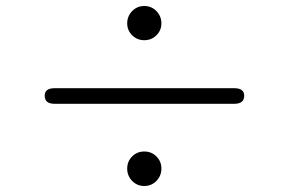

<svg xmlns="http://www.w3.org/2000/svg" viewBox="-20 -676 962 640"><path d="M162 -330Q129 -330 129 -357Q129 -382 162 -382H761Q794 -382 794 -357Q794 -330 761 -330ZM461 -56Q437 -56 420.5 -73Q404 -90 404 -114Q404 -138 420.5 -154.5Q437 -171 461 -171Q485 -171 501.5 -154.5Q518 -138 518 -114Q518 -90 501.5 -73Q485 -56 461 -56ZM461 -542Q437 -542 420.5 -558.5Q404 -575 404 -598Q404 -622 420.5 -639Q437 -656 461 -656Q485 -656 501.5 -639Q518 -622 518 -598Q518 -575 501.5 -558.5Q485 -542 461 -542Z"/></svg>

Font: Zen Maru Gothic
Style: Regular
Weight: 400
Designer: Yoshimichi Ohira
Foundry: Positype
Version: Version 1.002